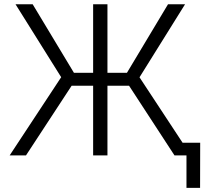

<svg xmlns="http://www.w3.org/2000/svg" viewBox="-20 -748 983 924"><path d="M497.1 -727.5V0H428.2V-727.5ZM26.4 0 274.4 -376.5 54.7 -727.5H137.2L335.9 -397.5H590.8L788.6 -727.5H870.6L651.4 -376L898.9 0H819.8L601.1 -335.4H324.7L105 0ZM877.4 156.2V0H835.4V-61H943.4L942.9 156.2Z"/></svg>

Font: Inter 17pt Light
Style: Regular
Weight: 300
Version: Version 4.001;git-66647c0bb